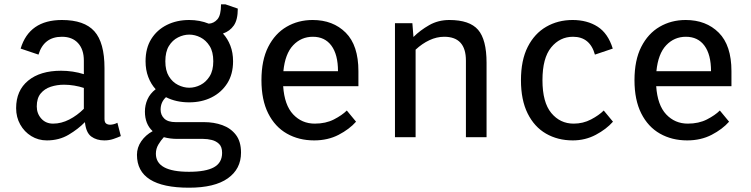

<svg xmlns="http://www.w3.org/2000/svg" viewBox="-20 -638 3492 893"><path d="M198 15Q158 15 125.5 -5Q93 -25 74 -59Q55 -93 55 -135Q55 -217 111 -263Q167 -309 264 -309Q291 -309 318 -305Q345 -301 370 -293V-356Q370 -408 343 -437.5Q316 -467 268 -467Q184 -467 159 -384L76 -412Q116 -545 268 -545Q372 -545 419 -492.5Q466 -440 466 -321V-85Q466 -69 473.5 -63.5Q481 -58 492 -58Q500 -58 509.5 -60.5Q519 -63 526 -67L542 -5Q526 2 507 8.5Q488 15 465 15Q429 15 404.5 -3Q380 -21 375 -70Q344 -38 299.5 -11.5Q255 15 198 15ZM227 -63Q265 -63 302 -82Q339 -101 370 -132V-229Q349 -236 325 -240Q301 -244 278 -244Q245 -244 216 -234.5Q187 -225 169 -203Q151 -181 151 -143Q151 -110 172 -86.5Q193 -63 227 -63Z M859 235Q617 235 617 82Q617 48 637 19Q657 -10 690 -28Q654 -61 654 -119Q654 -149 666 -176Q678 -203 704 -223Q682 -247 669.5 -280Q657 -313 657 -353Q657 -414 683.5 -456.5Q710 -499 756 -522Q802 -545 860 -545Q909 -545 951 -528Q974 -529 991 -548Q1008 -567 1008 -618H1028L1086 -598Q1086 -546 1067.5 -519.5Q1049 -493 1017 -482Q1039 -458 1051.5 -425.5Q1064 -393 1064 -353Q1064 -293 1037 -250.5Q1010 -208 964 -185Q918 -162 860 -162Q799 -162 752 -186Q727 -163 727 -128Q727 -103 744 -86.5Q761 -70 797 -70H929Q975 -70 1014 -56Q1053 -42 1077 -11Q1101 20 1101 72Q1101 148 1039.5 191.5Q978 235 859 235ZM860 -230Q887 -230 912.5 -243Q938 -256 955 -283Q972 -310 972 -353Q972 -397 955 -424Q938 -451 912.5 -464Q887 -477 860 -477Q834 -477 808 -464Q782 -451 765.5 -424Q749 -397 749 -353Q749 -310 765.5 -283Q782 -256 808 -243Q834 -230 860 -230ZM859 161Q937 161 975 140Q1013 119 1013 73Q1013 45 999 31.5Q985 18 965 13Q945 8 925 8H805Q771 8 742 0Q728 15 716.5 34.5Q705 54 705 77Q705 161 859 161Z M1441 15Q1370 15 1314.5 -16.5Q1259 -48 1227.5 -110.5Q1196 -173 1196 -265Q1196 -358 1227.5 -420Q1259 -482 1313 -513.5Q1367 -545 1434 -545Q1529 -545 1588 -486Q1647 -427 1647 -307V-237H1297Q1303 -149 1343.5 -106Q1384 -63 1444 -63Q1495 -63 1533 -82.5Q1571 -102 1593 -124L1636 -72Q1605 -37 1555 -11Q1505 15 1441 15ZM1298 -307H1552Q1552 -384 1521.5 -425.5Q1491 -467 1435 -467Q1381 -467 1343.5 -427.5Q1306 -388 1298 -307Z M1817 0V-530H1898L1903 -466Q1934 -497 1976 -521Q2018 -545 2070 -545Q2164 -545 2203.5 -499.5Q2243 -454 2243 -346V0H2147V-356Q2147 -467 2046 -467Q2011 -467 1977 -451Q1943 -435 1913 -407V0Z M2644 15Q2574 15 2519.5 -16.5Q2465 -48 2434 -110.5Q2403 -173 2403 -265Q2403 -358 2434.5 -420Q2466 -482 2520.5 -513.5Q2575 -545 2643 -545Q2711 -545 2759.5 -514Q2808 -483 2830 -412L2747 -384Q2724 -467 2645 -467Q2584 -467 2543.5 -417.5Q2503 -368 2503 -265Q2503 -162 2544 -112.5Q2585 -63 2648 -63Q2692 -63 2729 -82.5Q2766 -102 2788 -124L2831 -72Q2800 -37 2751 -11Q2702 15 2644 15Z M3176 15Q3105 15 3049.5 -16.5Q2994 -48 2962.5 -110.5Q2931 -173 2931 -265Q2931 -358 2962.5 -420Q2994 -482 3048 -513.5Q3102 -545 3169 -545Q3264 -545 3323 -486Q3382 -427 3382 -307V-237H3032Q3038 -149 3078.5 -106Q3119 -63 3179 -63Q3230 -63 3268 -82.5Q3306 -102 3328 -124L3371 -72Q3340 -37 3290 -11Q3240 15 3176 15ZM3033 -307H3287Q3287 -384 3256.5 -425.5Q3226 -467 3170 -467Q3116 -467 3078.5 -427.5Q3041 -388 3033 -307Z"/></svg>

Font: Orienta
Style: Regular
Weight: 400
Designer: Eduardo Rodriguez Tunni
Foundry: Eduardo Rodriguez Tunni
Version: Version 1.002; ttfautohint (v1.8.4.7-5d5b);gftools[0.9.23]